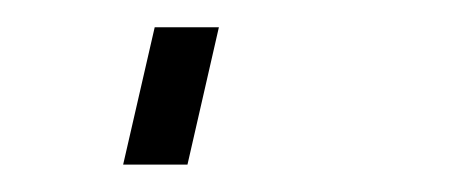

<svg xmlns="http://www.w3.org/2000/svg" viewBox="-20 -120 339 140"><path d="M69.8 0 92.8 -100.1H139.6L116.7 0Z"/></svg>

Font: HK Grotesk Light Legacy Italic
Style: Regular
Weight: 300
Italic angle: -13°
Designer: Alfredo Marco Pradil
Foundry: Hanken Design Co.
Version: Version 2.022;PS 002.022;hotconv 1.0.88;makeotf.lib2.5.64775